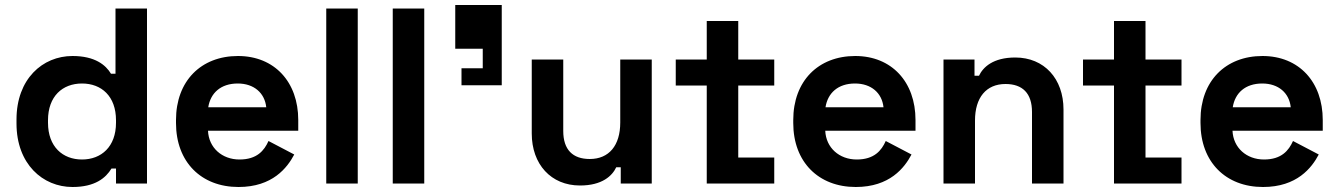

<svg xmlns="http://www.w3.org/2000/svg" viewBox="-20 -734 5353 768"><path d="M270 14C360 14 403 -22 426 -60H444V0H568V-700H442V-439H424C403 -474 360 -510 270 -510C150 -510 46 -418 46 -256V-240C46 -78 151 14 270 14ZM172 -243V-253C172 -349 230 -400 308 -400C386 -400 444 -349 444 -253V-243C444 -147 385 -96 308 -96C231 -96 172 -147 172 -243Z M934 14C1070 14 1129 -63 1157 -116L1054 -170C1037 -132 1008 -96 938 -96C868 -96 815 -143 812 -211H1173V-254C1173 -406 1078 -510 932 -510C784 -510 684 -410 684 -254V-242C684 -86 785 14 934 14ZM813 -305C822 -362 863 -400 931 -400C996 -400 1039 -362 1045 -305Z M1285 0H1411V-700H1285Z M1551 0H1677V-700H1551Z M1826 -393H1987V-714H1801V-539H1911V-461H1826Z M2300 8C2389 8 2429 -31 2445 -65H2463V0H2587V-496H2461V-244C2461 -152 2416 -98 2339 -98C2271 -98 2233 -135 2233 -210V-496H2107V-200C2107 -77 2184 8 2300 8Z M2807 0H3077V-104H2933V-392H3077V-496H2933V-650H2807V-496H2683V-392H2807Z M3403 14C3539 14 3598 -63 3626 -116L3523 -170C3506 -132 3477 -96 3407 -96C3337 -96 3284 -143 3281 -211H3642V-254C3642 -406 3547 -510 3401 -510C3253 -510 3153 -410 3153 -254V-242C3153 -86 3254 14 3403 14ZM3282 -305C3291 -362 3332 -400 3400 -400C3465 -400 3508 -362 3514 -305Z M3754 0H3880V-252C3880 -344 3925 -398 4002 -398C4070 -398 4108 -361 4108 -286V0H4234V-296C4234 -419 4157 -504 4041 -504C3952 -504 3912 -465 3896 -431H3878V-496H3754Z M4436 0H4706V-104H4562V-392H4706V-496H4562V-650H4436V-496H4312V-392H4436Z M5032 14C5168 14 5227 -63 5255 -116L5152 -170C5135 -132 5106 -96 5036 -96C4966 -96 4913 -143 4910 -211H5271V-254C5271 -406 5176 -510 5030 -510C4882 -510 4782 -410 4782 -254V-242C4782 -86 4883 14 5032 14ZM4911 -305C4920 -362 4961 -400 5029 -400C5094 -400 5137 -362 5143 -305Z"/></svg>

Font: Meta Space
Style: Bold
Weight: 700
Designer: Meta Pool / Florian Karsten
Foundry: Meta Pool / Florian Karsten
Version: Version 2.000;Glyphs 3.1.1 (3137)